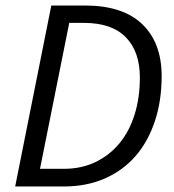

<svg xmlns="http://www.w3.org/2000/svg" viewBox="-20 -676 632 696"><path d="M35 0 166 -656H288Q425 -656 495.5 -588.5Q566 -521 566 -400Q566 -311 541.5 -237Q517 -163 471.5 -110.5Q426 -58 360 -29Q294 0 211 0ZM125 -64H211Q275 -64 326 -88.5Q377 -113 413 -156.5Q449 -200 468 -261Q487 -322 487 -395Q487 -489 436 -541Q385 -593 285 -593H231Z"/></svg>

Font: Matigon Symbol
Style: Regular
Weight: 400
Designer: Paul D. Hunt
Foundry: Adobe Systems Incorporated
Version: Version 2.021;PS 2.000;hotconv 1.0.86;makeotf.lib2.5.63406